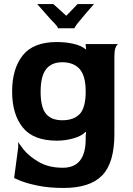

<svg xmlns="http://www.w3.org/2000/svg" viewBox="-20 -686 656 950"><path d="M566 -468Q566 -470 560.5 -465Q555 -460 550.5 -446.5Q546 -433 546 -406V-23Q546 120 485.5 182Q425 244 295 244Q224 244 169.5 233Q115 222 82.5 209Q50 196 50 194L70 44V15Q70 20 96.5 53.5Q123 87 172 115.5Q221 144 291 144Q404 144 404 2V-14L406 -32L404 -34Q384 -13 344 -1.5Q304 10 261 10Q145 10 92.5 -55.5Q40 -121 40 -233Q40 -346 92.5 -412Q145 -478 261 -478Q306 -478 344.5 -469Q383 -460 404 -442L406 -443L404 -462V-468ZM404 -233Q404 -311 374 -344.5Q344 -378 288 -378Q235 -378 208 -343.5Q181 -309 181 -232Q181 -155 207.5 -123Q234 -91 288 -91Q345 -91 374.5 -122Q404 -153 404 -233ZM348 -546H267Q267 -548 264.5 -552.5Q262 -557 253 -567Q234 -586 204 -620.5Q174 -655 164 -666H244L308 -608L364 -666H445Q434 -654 402.5 -617Q371 -580 361 -567Q353 -556 350.5 -551.5Q348 -547 348 -546Z"/></svg>

Font: Red Rose Bold
Style: Regular
Weight: 700
Designer: jaikishan Patel
Version: Version 1.000